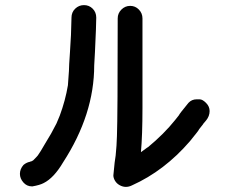

<svg xmlns="http://www.w3.org/2000/svg" viewBox="-20 -703 920 752"><path d="M107 27H105Q85 27 71.5 11.5Q58 -4 58 -22Q58 -41 72 -57Q85 -68 101 -70H98L100 -71H103L110 -75Q126 -91 128 -94Q137 -106 157 -141Q181 -179 201 -219L214 -250Q236 -309 246 -369L250 -425Q250 -442 254 -498Q259 -566 260 -634Q260 -655 274.5 -669Q289 -683 309 -683Q329 -683 343 -669Q357 -655 357 -634Q357 -606 352 -501L349 -447Q349 -255 227 -67Q191 -6 151 14Q136 22 107 27ZM473 29Q461 29 449 22.5Q437 16 430.5 5Q424 -6 424 -16L429 -66L433 -94Q437 -132 438 -170Q441 -246 441 -631Q441 -651 455.5 -665.5Q470 -680 490 -680Q510 -680 524 -665.5Q538 -651 538 -631V-280Q538 -174 532 -107L558 -126H559Q622 -178 666 -233L681 -252Q681 -255 718 -300Q731 -314 750 -314H762Q773 -314 787 -300Q801 -286 801 -268Q801 -248 787 -231L776 -218L775 -216L760 -197Q760 -194 724 -150Q624 -34 497 23Q485 29 473 29Z"/></svg>

Font: Bad Comic
Style: Regular
Weight: 400
Designer: GGBotNet
Foundry: f0n7
Version: 0.9